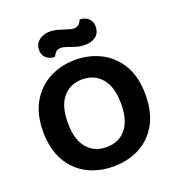

<svg xmlns="http://www.w3.org/2000/svg" viewBox="-149 -949 996 1084"><g transform="rotate(-20 349.0 -406.5)"><path d="M656 -304Q656 -200 616 -128.5Q576 -57 506.5 -20.5Q437 16 349 16Q261 16 191.5 -20.5Q122 -57 81.5 -128.5Q41 -200 41 -304Q41 -408 82 -479Q123 -550 193 -587Q263 -624 349 -624Q435 -624 505 -587Q575 -550 615.5 -479Q656 -408 656 -304ZM509 -304Q509 -403 465.5 -455Q422 -507 349 -507Q276 -507 232.5 -455.5Q189 -404 189 -304Q189 -203 232.5 -151.5Q276 -100 349 -100Q423 -100 466 -151.5Q509 -203 509 -304ZM267 -823Q295 -823 320.5 -815.5Q346 -808 367.5 -800.5Q389 -793 404 -793Q425 -793 436 -805Q447 -817 451 -829H456Q483 -829 503 -811Q523 -793 523 -763Q523 -724 498 -704Q473 -684 434 -684Q403 -684 378 -692Q353 -700 332.5 -707.5Q312 -715 296 -715Q275 -715 264.5 -703Q254 -691 249 -679H245Q218 -679 197.5 -696.5Q177 -714 177 -745Q177 -771 190.5 -788.5Q204 -806 225 -814.5Q246 -823 267 -823Z"/></g></svg>

Font: BalooTamma2Bold
Style: Bold
Weight: 700
Designer: Divya Kowshik, Shuchita Grover and Ek Type
Foundry: Ek Type
Version: Version 1.700